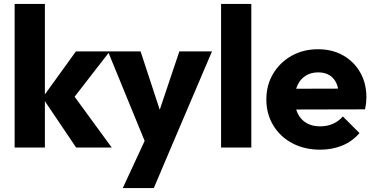

<svg xmlns="http://www.w3.org/2000/svg" viewBox="-20 -746 1893 971"><path d="M365 0 195 -252 364 -486H535L331 -223L336 -286L545 0ZM54 0V-726H207V0Z M726 2 526 -486H691L818 -99H757L887 -486H1052L844 2ZM601 205 747 -110 844 2 758 205Z M1098 0V-726H1251V0Z M1599 11Q1520 11 1458.5 -21.5Q1397 -54 1362 -112Q1327 -170 1327 -243Q1327 -316 1361.5 -373.5Q1396 -431 1455 -464Q1514 -497 1588 -497Q1660 -497 1715 -466Q1770 -435 1801.5 -380Q1833 -325 1833 -254Q1833 -241 1831.5 -226.5Q1830 -212 1826 -193L1407 -192V-297L1761 -298L1695 -254Q1694 -296 1682 -323.5Q1670 -351 1646.5 -365.5Q1623 -380 1589 -380Q1553 -380 1526.5 -363.5Q1500 -347 1485.5 -317Q1471 -287 1471 -244Q1471 -201 1486.5 -170.5Q1502 -140 1530.5 -123.5Q1559 -107 1598 -107Q1634 -107 1663 -119.5Q1692 -132 1714 -157L1798 -73Q1762 -31 1711 -10Q1660 11 1599 11Z"/></svg>

Font: Outfit-Bold
Style: Bold
Weight: 700
Designer: Rodrigo Fuenzalida
Foundry: fragTYPE
Version: Version 1.000